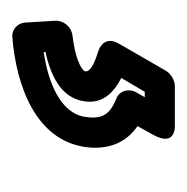

<svg xmlns="http://www.w3.org/2000/svg" viewBox="-16 -52 310 319"><g transform="rotate(90 139.5 107.0)"><path d="M110 61 133 22H142L134 36C127 48 131 64 144 69C168 79 179 90 175 119C171 155 132 180 67 190V187C102 179 144 163 149 121C153 92 134 73 110 61ZM53 65C41 86 56 96 65 99C101 110 99 118 99 121C99 123 89 136 40 142C24 144 14 158 15 171L18 221C19 233 29 243 42 242C119 236 214 205 225 119C230 79 215 51 190 34L205 7C226 -32 186 -28 186 -28H123C115 -28 103 -22 98 -13Z"/></g></svg>

Font: Falling Sky
Style: CondOuObl
Weight: 400
Designer: Paul D. Hunt
Foundry: Adobe Systems Incorporated
Version: Version 1.02